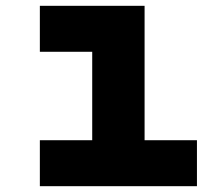

<svg xmlns="http://www.w3.org/2000/svg" viewBox="-20 -640 740 660"><path d="M117 -620H477V-158H657V0H117V-158H297V-462H117Z"/></svg>

Font: Martian Mono ExtraBold
Style: Regular
Weight: 800
Monospace: yes
Designer: Roman Shamin
Foundry: Evil Martians
Version: Version 1.000; ttfautohint (v1.8.4.7-5d5b)